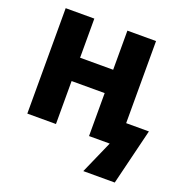

<svg xmlns="http://www.w3.org/2000/svg" viewBox="-160 -857 1171 1222"><g transform="rotate(20 425.5 -246.0)"><path d="M689 -158H843L750 222H537L635 0H495V-291H271V0H77V-714H271V-449H495V-714H689Z"/></g></svg>

Font: Noto Sans Black
Style: Regular
Weight: 900
Designer: Monotype Design Team
Foundry: Monotype Imaging Inc.
Version: Version 2.007